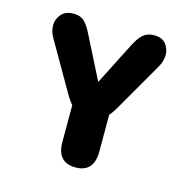

<svg xmlns="http://www.w3.org/2000/svg" viewBox="-96 -719 811 823"><g transform="rotate(15 309.5 -307.5)"><path d="M308.8 9.5Q227.1 9.5 227.1 -82.2V-245.2Q213.6 -260 199.7 -283.9L74.3 -501.4Q59.1 -526.8 59.1 -555.2Q59.1 -581.2 77.2 -603.2Q95.2 -625.2 133 -625.2Q162.7 -625.2 179.8 -608.6Q197 -592.1 215.1 -555.2L308.9 -369.8L403.8 -556.4Q421.9 -592.5 440.6 -608.8Q459.2 -625.2 488.5 -625.2Q525.5 -625.2 541.9 -603.7Q558.3 -582.2 558.3 -556.2Q558.3 -542.7 554 -527.8Q549.7 -513 542.6 -501.5L417.2 -283.9Q410.8 -272.7 404.3 -263.3Q397.8 -253.9 390.7 -246V-82.2Q390.7 9.5 308.8 9.5Z"/></g></svg>

Font: Sono ExtraLight
Style: Regular
Weight: 200
Designer: Tyler Finck
Foundry: Tyler Finck
Version: Version 2.112